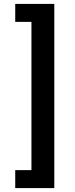

<svg xmlns="http://www.w3.org/2000/svg" viewBox="-20 -818 385 983"><path d="M258 -798V145H58V53H141V-706H58V-798Z"/></svg>

Font: IBM Plex Sans JP SemiBold
Style: Regular
Weight: 600
Designer: Mike Abbink; Paul van der Laan; Pieter van Rosmalen; Wujin Sim; Yejin Wi; Jinhee Kim; Boomi Park; Yona Kim; Kichan Ma
Foundry: Sandoll Inc.
Version: Version 1.001